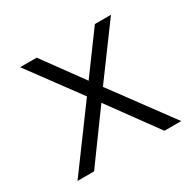

<svg xmlns="http://www.w3.org/2000/svg" viewBox="-113 -601 734 723"><g transform="rotate(-30 254.0 -239.5)"><path d="M29 0 219 -258 56 -479H128L254 -306L381 -479H451L289 -259L480 0H407L254 -210L101 0Z"/></g></svg>

Font: Zen Kaku Gothic New
Style: Regular
Weight: 400
Designer: Yoshimichi Ohira
Foundry: Positype
Version: Version 1.001